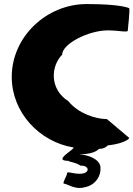

<svg xmlns="http://www.w3.org/2000/svg" viewBox="-20 -730 659 948"><path d="M38 -350C38 -175 174 -30 342 -2C356 4 236 64 316 64C330 72 350 70 378 88C424 86 426 128 374 128C338 128 311 114 311 126C311 139 284 177 297 177C310 177 352 208 396 195C454 185 480 135 476 96C474 56 415 34 370 32C451 32 468 5 468 5C486 6 502 -1 512 -12C602 -22 624 -50 617 -50L508 -142C452 -142 366 -170 318 -230C223 -290 231 -404 287 -460C287 -514 418 -580 512 -580C568 -580 611 -568 611 -579C611 -590 624 -690 617 -690C617 -690 579 -710 408 -710C210 -710 38 -549 38 -350Z"/></svg>

Font: Ampere
Style: Regular
Weight: 400
Version: Version 1